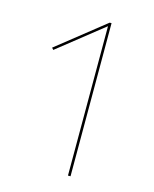

<svg xmlns="http://www.w3.org/2000/svg" viewBox="-102 -727 638 797"><g transform="rotate(15 216.5 -329.0)"><path d="M278 -658V0H267V-642L73 -488L66 -496L270 -658Z"/></g></svg>

Font: Ysabeau Infant Hairline
Style: Regular
Weight: 100
Designer: Christian Thalmann (Catharsis Fonts)
Version: Version 0.003